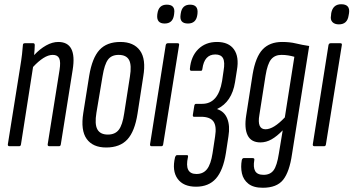

<svg xmlns="http://www.w3.org/2000/svg" viewBox="-20 -690 1668 906"><path d="M25 0Q16 0 17 -9L74 -366Q81 -408 84 -434.5Q87 -461 88 -477Q88 -486 97 -486H137Q144 -486 144 -477Q144 -467 143 -454.5Q142 -442 141 -430Q168 -459 197.5 -475.5Q227 -492 255 -492Q344 -492 323 -361L267 -9Q266 0 258 0H213Q204 0 205 -9L261 -360Q267 -398 259.5 -414.5Q252 -431 229 -431Q208 -431 184.5 -416Q161 -401 136 -374L79 -9Q78 0 70 0Z M481 6Q418 6 389 -34.5Q360 -75 373 -157L401 -333Q415 -417 449.5 -454.5Q484 -492 548 -492Q611 -492 640.5 -451.5Q670 -411 656 -329L629 -154Q616 -70 581 -32Q546 6 481 6ZM489 -55Q523 -55 540.5 -77.5Q558 -100 566 -155L593 -328Q602 -383 589 -407Q576 -431 540 -431Q506 -431 489.5 -408.5Q473 -386 464 -331L435 -158Q426 -104 439.5 -79.5Q453 -55 489 -55Z M696 0Q687 0 688 -9L762 -477Q764 -486 772 -486H818Q827 -486 825 -477L750 -9Q749 0 741 0ZM867 -579Q826 -579 832 -620L833 -627Q839 -668 877 -668Q916 -668 912 -627L911 -619Q905 -579 867 -579ZM757 -579Q718 -579 722 -620L723 -627Q729 -668 767 -668Q808 -668 802 -627L801 -619Q795 -579 757 -579Z M905 191Q845 191 818 153.5Q791 116 806 52Q810 42 815 42H862Q869 42 867 51Q849 131 907 131Q939 131 957 108Q975 85 983 33L995 -46Q1003 -95 987 -117Q971 -139 928 -139H895Q889 -139 890 -148L897 -192Q899 -200 905 -200H934Q1010 -200 1028 -308L1035 -356Q1042 -397 1032.5 -415Q1023 -433 996 -433Q944 -433 935 -365Q934 -356 929 -356H882Q876 -356 876 -365Q881 -424 915.5 -458Q950 -492 1004 -492Q1059 -492 1084 -457Q1109 -422 1098 -359L1089 -302Q1074 -209 1005 -176V-175Q1039 -164 1052.5 -130Q1066 -96 1058 -47L1046 32Q1033 114 999 152.5Q965 191 905 191Z M1311 -492Q1348 -492 1376.5 -485Q1405 -478 1439 -473L1358 37Q1346 121 1316 158.5Q1286 196 1220 196Q1176 196 1152 177Q1128 158 1121.5 128Q1115 98 1121 65Q1124 56 1130 56H1172Q1182 56 1180 65Q1174 99 1184 117Q1194 135 1224 135Q1255 135 1271 113.5Q1287 92 1296 34L1314 -75Q1287 -47 1261.5 -32.5Q1236 -18 1209 -18Q1165 -18 1148.5 -51.5Q1132 -85 1142 -147L1172 -339Q1186 -422 1219.5 -457Q1253 -492 1311 -492ZM1233 -80Q1271 -80 1324 -136L1369 -422Q1355 -426 1340 -428.5Q1325 -431 1308 -431Q1277 -431 1259.5 -410Q1242 -389 1233 -333L1204 -148Q1192 -80 1233 -80Z M1464 0Q1455 0 1456 -9L1530 -477Q1532 -486 1540 -486H1586Q1595 -486 1593 -477L1518 -9Q1517 0 1509 0ZM1579 -575Q1559 -575 1548.5 -586Q1538 -597 1542 -617L1543 -628Q1551 -670 1590 -670Q1633 -670 1627 -628L1625 -617Q1619 -575 1579 -575Z"/></svg>

Font: Sofia Sans Extra Condensed
Style: Italic
Weight: 400
Italic angle: -9°
Designer: Botio Nikoltchev, Ani Petrova
Foundry: lettersoup
Version: Version 4.101; ttfautohint (v1.8.4.7-5d5b)